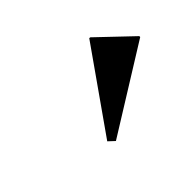

<svg xmlns="http://www.w3.org/2000/svg" viewBox="-54 -892 453 453"><g transform="rotate(-45 172.5 -665.0)"><path d="M131 -557 116 -571 258 -773H261L345 -693V-690Z"/></g></svg>

Font: Platypi
Style: Italic
Weight: 400
Italic angle: -13°
Designer: David Sargent
Foundry: Bolt Cutter Type
Version: Version 1.200; ttfautohint (v1.8.4.7-5d5b)